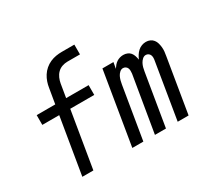

<svg xmlns="http://www.w3.org/2000/svg" viewBox="-144 -963 1288 1191"><g transform="rotate(-30 500.0 -367.5)"><path d="M134 0 201 -403H80V-473H213L231 -580Q234 -601 241 -621.5Q248 -642 260 -661Q272 -680 289.5 -695Q307 -710 327.5 -719Q348 -728 369 -731.5Q390 -735 411 -735H501V-665H411Q392 -665 373 -658.5Q354 -652 340 -638Q326 -624 318 -605.5Q310 -587 307 -569L291 -473H452V-403H280L213 0Z M492 0 578 -520H657L649 -476Q656 -487 664.5 -497Q673 -507 683.5 -514Q694 -521 706.5 -524.5Q719 -528 731 -528Q731 -528 731 -528Q731 -528 731 -528Q746 -528 759.5 -522.5Q773 -517 781.5 -506.5Q790 -496 794.5 -482Q799 -468 801 -454Q807 -468 815.5 -481.5Q824 -495 836 -506Q848 -517 863 -522.5Q878 -528 893 -528Q893 -528 893 -528Q893 -528 893 -528Q909 -528 922.5 -522Q936 -516 945 -504.5Q954 -493 958 -478.5Q962 -464 963.5 -449Q965 -434 963.5 -418.5Q962 -403 959 -387L895 0H817L883 -400Q885 -410 885 -420Q885 -430 881.5 -438.5Q878 -447 870 -452.5Q862 -458 852 -458Q839 -458 828 -448Q817 -438 810.5 -425.5Q804 -413 800.5 -400Q797 -387 795 -374L733 0H654L721 -400Q722 -410 722 -420Q722 -430 718.5 -438.5Q715 -447 707 -452.5Q699 -458 689 -458Q676 -458 665 -448Q654 -438 648 -425.5Q642 -413 638.5 -400Q635 -387 633 -374L571 0Z"/></g></svg>

Font: Iosevka SS04
Style: Italic
Weight: 400
Italic angle: -9°
Monospace: yes
Designer: Belleve Invis
Foundry: Belleve Invis
Version: Version 19.0.0; ttfautohint (v1.8.4)